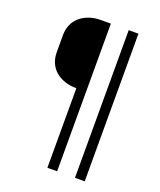

<svg xmlns="http://www.w3.org/2000/svg" viewBox="-163 -831 926 1112"><g transform="rotate(20 300.0 -275.0)"><path d="M325 180H265V-310Q225 -310 192 -321.5Q159 -333 135.5 -353.5Q112 -374 99.5 -403Q87 -432 87 -467V-573Q87 -608 99.5 -637Q112 -666 135.5 -686.5Q159 -707 192 -718.5Q225 -730 265 -730H325ZM495 180H435V-730H495Z"/></g></svg>

Font: Maple Mono ExtraLight
Style: Regular
Weight: 275
Monospace: yes
Designer: subframe7536
Version: Version 7.000